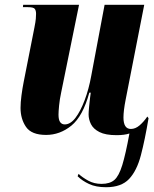

<svg xmlns="http://www.w3.org/2000/svg" viewBox="-20 -556 645 804"><path d="M424 228Q382 228 353 214.5Q324 201 305 182L309 172Q325 187 349.5 200.5Q374 214 405 214Q440 214 459 197.5Q478 181 492 135.5Q506 90 522 3Q501 10 468 10Q422 10 396.5 -3Q371 -16 361 -36Q351 -56 351 -77Q351 -88 353 -108Q355 -128 357 -145.5Q359 -163 360 -168H354Q327 -69 279 -30Q231 9 173 9Q112 9 89 -24.5Q66 -58 66 -104Q66 -127 70 -157Q74 -187 79 -212L124 -440Q129 -465 130 -477.5Q131 -490 131 -498Q131 -512 125.5 -519Q120 -526 97 -526H76L77 -536H311L236 -168Q230 -140 227.5 -114.5Q225 -89 225 -76Q225 -54 232 -44.5Q239 -35 251 -35Q275 -35 296 -62.5Q317 -90 334.5 -136.5Q352 -183 362 -238L418 -536H584L506 -138Q497 -92 497 -64Q497 -16 528 -16Q547 -16 564.5 -31Q582 -46 597 -68L602 -61Q587 29 570 94Q553 159 520.5 193.5Q488 228 424 228Z"/></svg>

Font: Noto Serif Display ExtraCondensed Black
Style: Italic
Weight: 900
Width: 2
Italic angle: -12°
Designer: Monotype Design Team
Foundry: Monotype Imaging Inc.
Version: Version 2.009